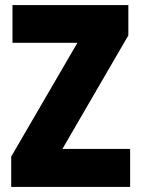

<svg xmlns="http://www.w3.org/2000/svg" viewBox="-20 -734 553 754"><path d="M491 0H24V-119L284 -566H29V-714H484V-595L225 -149H491Z"/></svg>

Font: Noto Sans Lao Looped Condensed Black
Style: Regular
Weight: 900
Width: 3
Designer: Mark Frömberg, Ben Mitchell
Foundry: The Fontpad Ltd
Version: Version 1.002; ttfautohint (v1.8.4.7-5d5b)